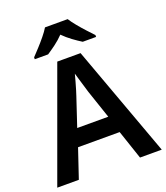

<svg xmlns="http://www.w3.org/2000/svg" viewBox="-166 -1049 1004 1162"><g transform="rotate(-20 336.5 -468.5)"><path d="M533 0 470 -187H202L139 0H0L261 -717H411L673 0ZM375 -481Q371 -495 363.5 -519.5Q356 -544 348.5 -569.5Q341 -595 336 -612Q331 -592 323.5 -565.5Q316 -539 309 -515.5Q302 -492 298 -481L237 -298H437ZM408 -937Q422 -915 444.5 -887.5Q467 -860 491 -834Q515 -808 533 -789V-777H447Q421 -793 391 -815Q361 -837 334 -864Q308 -837 279 -815.5Q250 -794 224 -777H138V-789Q157 -809 180.5 -834.5Q204 -860 226.5 -887.5Q249 -915 262 -937Z"/></g></svg>

Font: Noto Sans Kawi SemiBold
Style: Regular
Weight: 600
Designer: Fadhl Haqq
Version: Version 1.000